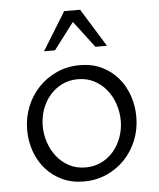

<svg xmlns="http://www.w3.org/2000/svg" viewBox="-55 -829 733 887"><g transform="rotate(-5 311.5 -386.0)"><path d="M298.8 9.8Q242.2 9.8 197.5 -11.5Q152.8 -32.7 121.8 -68.4Q90.8 -104 74.2 -150.9Q57.6 -197.8 57.6 -249Q57.6 -307.1 78.1 -357.9Q98.6 -408.7 134.8 -446.3Q170.9 -483.9 219.7 -505.6Q268.6 -527.3 325.2 -527.3Q382.3 -527.3 427 -505.9Q471.7 -484.4 502.4 -448.2Q533.2 -412.1 549.3 -365Q565.4 -317.9 565.4 -267.1Q565.4 -209 544.9 -158.4Q524.4 -107.9 488.5 -70.6Q452.6 -33.2 403.8 -11.7Q355 9.8 298.8 9.8ZM312 -54.2Q353 -54.2 386.2 -70.8Q419.4 -87.4 442.9 -115.2Q466.3 -143.1 479.2 -179.4Q492.2 -215.8 492.2 -255.4Q492.2 -293.9 480 -331.3Q467.8 -368.7 444.6 -397.9Q421.4 -427.2 387.7 -445.3Q354 -463.4 311 -463.4Q270.5 -463.4 237.5 -447Q204.6 -430.7 180.7 -402.8Q156.7 -375 143.8 -338.4Q130.9 -301.8 130.9 -261.7Q130.9 -223.6 143.1 -186.5Q155.3 -149.4 178.5 -119.9Q201.7 -90.3 235.4 -72.3Q269 -54.2 312 -54.2ZM167 -605.5 275.9 -782.2H349.6L459 -605.5H405.3L311.5 -729L217.8 -605.5Z"/></g></svg>

Font: Proza Libre
Style: Light
Weight: 300
Designer: Jasper de Waard
Foundry: Jasper de Waard
Version: Version 1.000; ttfautohint (v1.4.1.8-43bc)